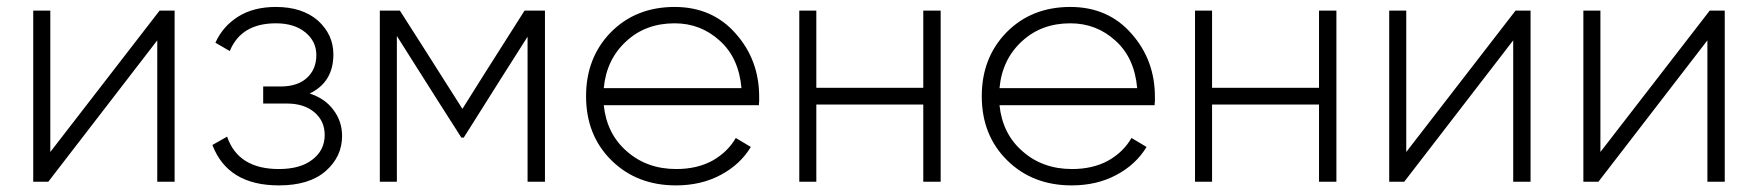

<svg xmlns="http://www.w3.org/2000/svg" viewBox="-20 -531 5137 561"><path d="M446.3 -500Q457 -500 490.2 -500Q490.2 -375 490.2 0Q477.5 0 439.5 0Q439.5 -103.5 439.5 -413.1Q359.4 -309.6 121.1 0Q110.4 0 77.1 0Q77.1 -125 77.1 -500Q89.8 -500 127 -500Q127 -396.5 127 -86.9Q207 -190.4 446.3 -500Z M884.8 -257.8Q929.7 -243.2 954.1 -210Q979.5 -176.8 979.5 -133.8Q979.5 -73.2 931.6 -31.2Q883.8 10.7 794.9 10.7Q645.5 10.7 600.6 -107.4Q614.3 -115.2 643.6 -131.8Q675.8 -37.1 794.9 -37.1Q857.4 -37.1 892.6 -64.5Q928.7 -91.8 928.7 -136.7Q928.7 -177.7 898.4 -203.1Q868.2 -228.5 818.4 -228.5Q794.9 -228.5 749 -228.5Q749 -241.2 749 -278.3Q761.7 -278.3 799.8 -278.3Q848.6 -278.3 876 -302.7Q904.3 -328.1 904.3 -370.1Q904.3 -410.2 872.1 -436.5Q839.8 -462.9 786.1 -462.9Q684.6 -462.9 651.4 -381.8Q637.7 -389.6 609.4 -406.2Q630.9 -454.1 675.8 -482.4Q720.7 -510.7 786.1 -510.7Q863.3 -510.7 909.2 -470.7Q954.1 -429.7 954.1 -372.1Q954.1 -291 884.8 -257.8Z M1572.3 -500Q1572.3 -375 1572.3 0Q1559.6 0 1521.5 0Q1521.5 -106.4 1521.5 -423.8Q1474.6 -350.6 1335 -128.9Q1333 -128.9 1328.1 -128.9Q1280.3 -203.1 1139.6 -425.8Q1139.6 -319.3 1139.6 0Q1127 0 1089.8 0Q1089.8 -125 1089.8 -500Q1104.5 -500 1148.4 -500Q1194.3 -428.7 1331.1 -212.9Q1376 -285.2 1512.7 -500Q1527.3 -500 1572.3 -500Z M1951.2 -510.7Q2061.5 -510.7 2129.9 -432.6Q2198.2 -355.5 2198.2 -248Q2198.2 -244.1 2198.2 -236.3Q2197.3 -227.5 2197.3 -223.6Q2046.9 -223.6 1744.1 -223.6Q1752.9 -139.6 1811.5 -88.9Q1870.1 -37.1 1956.1 -37.1Q2016.6 -37.1 2061.5 -61.5Q2106.4 -86.9 2129.9 -127.9Q2144.5 -119.1 2173.8 -101.6Q2142.6 -49.8 2085 -19.5Q2028.3 10.7 1955.1 10.7Q1840.8 10.7 1766.6 -62.5Q1692.4 -135.7 1692.4 -250Q1692.4 -362.3 1764.6 -436.5Q1837.9 -510.7 1951.2 -510.7ZM1951.2 -462.9Q1866.2 -462.9 1809.6 -410.2Q1752 -357.4 1744.1 -273.4Q1877.9 -273.4 2146.5 -273.4Q2138.7 -362.3 2083 -412.1Q2027.3 -462.9 1951.2 -462.9Z M2677.7 -500Q2690.4 -500 2728.5 -500Q2728.5 -375 2728.5 0Q2715.8 0 2677.7 0Q2677.7 -56.6 2677.7 -225.6Q2599.6 -225.6 2365.2 -225.6Q2365.2 -169.9 2365.2 0Q2352.5 0 2315.4 0Q2315.4 -125 2315.4 -500Q2328.1 -500 2365.2 -500Q2365.2 -443.4 2365.2 -274.4Q2443.4 -274.4 2677.7 -274.4Q2677.7 -330.1 2677.7 -500Z M3107.4 -510.7Q3217.8 -510.7 3286.1 -432.6Q3354.5 -355.5 3354.5 -248Q3354.5 -244.1 3354.5 -236.3Q3353.5 -227.5 3353.5 -223.6Q3203.1 -223.6 2900.4 -223.6Q2909.2 -139.6 2967.8 -88.9Q3026.4 -37.1 3112.3 -37.1Q3172.9 -37.1 3217.8 -61.5Q3262.7 -86.9 3286.1 -127.9Q3300.8 -119.1 3330.1 -101.6Q3298.8 -49.8 3241.2 -19.5Q3184.6 10.7 3111.3 10.7Q2997.1 10.7 2922.9 -62.5Q2848.6 -135.7 2848.6 -250Q2848.6 -362.3 2920.9 -436.5Q2994.1 -510.7 3107.4 -510.7ZM3107.4 -462.9Q3022.5 -462.9 2965.8 -410.2Q2908.2 -357.4 2900.4 -273.4Q3034.2 -273.4 3302.7 -273.4Q3294.9 -362.3 3239.3 -412.1Q3183.6 -462.9 3107.4 -462.9Z M3834 -500Q3846.7 -500 3884.8 -500Q3884.8 -375 3884.8 0Q3872.1 0 3834 0Q3834 -56.6 3834 -225.6Q3755.9 -225.6 3521.5 -225.6Q3521.5 -169.9 3521.5 0Q3508.8 0 3471.7 0Q3471.7 -125 3471.7 -500Q3484.4 -500 3521.5 -500Q3521.5 -443.4 3521.5 -274.4Q3599.6 -274.4 3834 -274.4Q3834 -330.1 3834 -500Z M4408.2 -500Q4418.9 -500 4452.1 -500Q4452.1 -375 4452.1 0Q4439.5 0 4401.4 0Q4401.4 -103.5 4401.4 -413.1Q4321.3 -309.6 4083 0Q4072.3 0 4039.1 0Q4039.1 -125 4039.1 -500Q4051.8 -500 4088.9 -500Q4088.9 -396.5 4088.9 -86.9Q4168.9 -190.4 4408.2 -500Z M4975.6 -500Q4986.3 -500 5019.5 -500Q5019.5 -375 5019.5 0Q5006.8 0 4968.8 0Q4968.8 -103.5 4968.8 -413.1Q4888.7 -309.6 4650.4 0Q4639.6 0 4606.4 0Q4606.4 -125 4606.4 -500Q4619.1 -500 4656.2 -500Q4656.2 -396.5 4656.2 -86.9Q4736.3 -190.4 4975.6 -500Z"/></svg>

Font: LeFont
Style: ExtraLight
Weight: 200
Designer: Leryon MEDIA
Version: Version 1.0